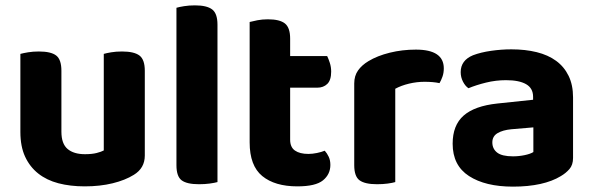

<svg xmlns="http://www.w3.org/2000/svg" viewBox="-20 -680 2212 716"><path d="M520 -100Q520 -53 479 -28Q447 -8 400 3.5Q353 15 296 15Q242 15 198 3.5Q154 -8 122.5 -33Q91 -58 73.5 -96Q56 -134 56 -188V-479Q67 -482 85 -485Q103 -488 125 -488Q170 -488 189.5 -473Q209 -458 209 -416V-189Q209 -144 232 -124.5Q255 -105 297 -105Q323 -105 340.5 -109.5Q358 -114 367 -119V-479Q377 -482 395 -485Q413 -488 435 -488Q480 -488 500 -473Q520 -458 520 -416V-100Z M722 7Q677 7 657.5 -7.5Q638 -22 638 -64V-651Q648 -654 666.5 -657Q685 -660 707 -660Q751 -660 771 -645Q791 -630 791 -588V-1Q780 2 762 4.5Q744 7 722 7Z M1062 -159Q1062 -131 1080 -118.5Q1098 -106 1130 -106Q1145 -106 1162 -109.5Q1179 -113 1191 -118Q1200 -108 1206 -95Q1212 -82 1212 -65Q1212 -30 1184.5 -7.5Q1157 15 1089 15Q1005 15 958 -23.5Q911 -62 911 -149V-598Q922 -601 940 -604.5Q958 -608 979 -608Q1023 -608 1042.5 -592.5Q1062 -577 1062 -536V-471H1200Q1205 -461 1210 -445.5Q1215 -430 1215 -413Q1215 -381 1200.5 -367Q1186 -353 1163 -353H1062V-159Z M1454 -1Q1444 2 1426 4.5Q1408 7 1386 7Q1341 7 1321 -7.5Q1301 -22 1301 -64V-369Q1301 -397 1315 -417Q1329 -437 1354 -452Q1387 -472 1433.5 -483.5Q1480 -495 1531 -495Q1635 -495 1635 -425Q1635 -408 1630 -394Q1625 -380 1619 -370Q1596 -375 1563 -375Q1534 -375 1505 -368Q1476 -361 1454 -349Z M1893 -97Q1915 -97 1936.5 -101.5Q1958 -106 1969 -113V-205L1887 -198Q1855 -195 1835.5 -183.5Q1816 -172 1816 -149Q1816 -125 1834 -111Q1852 -97 1893 -97ZM1887 -496Q1939 -496 1981.5 -485.5Q2024 -475 2054 -453Q2084 -431 2100.5 -397Q2117 -363 2117 -317V-91Q2117 -65 2103.5 -49.5Q2090 -34 2071 -23Q2040 -4 1995 6Q1950 16 1893 16Q1790 16 1729 -23.5Q1668 -63 1668 -144Q1668 -213 1709 -249Q1750 -285 1835 -294L1968 -308V-319Q1968 -351 1942 -366Q1916 -381 1867 -381Q1829 -381 1792.5 -372Q1756 -363 1727 -351Q1715 -359 1706.5 -375.5Q1698 -392 1698 -411Q1698 -455 1744 -474Q1773 -485 1811.5 -490.5Q1850 -496 1887 -496Z"/></svg>

Font: Baloo Paaji 2
Style: Bold
Weight: 700
Designer: Shuchita Grover, Noopur Datye and Ek Type
Foundry: Ek Type
Version: Version 1.640;hotconv 1.0.111;makeotfexe 2.5.65597; ttfautoh